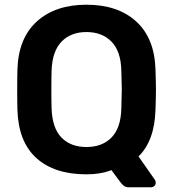

<svg xmlns="http://www.w3.org/2000/svg" viewBox="-20 -730 735 815"><path d="M527 65Q514 65 505.5 58.5Q497 52 490 42L453 -8Q408 10 347 10Q211 10 134.5 -59Q58 -128 54 -264Q53 -293 53 -349Q53 -406 54 -435Q58 -568 136.5 -639Q215 -710 347 -710Q480 -710 558 -639Q636 -568 640 -435Q642 -377 642 -349Q642 -322 640 -264Q636 -132 568 -66L638 34Q641 40 641 44V46Q641 54 635 59.5Q629 65 621 65ZM347 -106Q414 -106 453.5 -146.5Q493 -187 495 -269Q497 -329 497 -350Q497 -373 495 -431Q493 -513 453 -553.5Q413 -594 347 -594Q281 -594 241.5 -553.5Q202 -513 199 -431Q198 -402 198 -350Q198 -299 199 -269Q202 -186 241 -146Q280 -106 347 -106Z"/></svg>

Font: Rubik AZ
Style: Regular
Weight: 500
Designer: Hubert and Fischer
Foundry: Hubert & Fischer
Version: Version 2.000